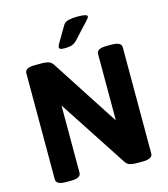

<svg xmlns="http://www.w3.org/2000/svg" viewBox="-130 -1013 980 1117"><g transform="rotate(-15 359.5 -454.5)"><path d="M590 -702Q650 -702 650 -670V-30Q650 2 590 2H552Q530 2 513.5 -3Q497 -8 486 -25L239 -403L218 -435V-30Q218 2 158 2H129Q69 2 69 -30V-670Q69 -702 129 -702H172Q194 -702 210.5 -697Q227 -692 238 -675L474 -311L501 -270V-670Q501 -702 561 -702ZM440 -911Q500 -911 500 -897Q500 -893 497 -888Q494 -883 484 -872Q474 -861 453 -839Q432 -817 396 -777Q388 -768 372 -760Q356 -752 321 -752Q303 -752 296.5 -755.5Q290 -759 290 -767Q290 -775 305 -799Q320 -823 355 -884Q364 -900 387 -905.5Q410 -911 440 -911Z"/></g></svg>

Font: Asap VF Beta
Style: Regular
Weight: 400
Designer: Pablo Cosgaya
Foundry: Pablo Cosgaya
Version: Version 1.007